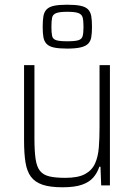

<svg xmlns="http://www.w3.org/2000/svg" viewBox="-20 -786 570 814"><path d="M245 8Q192 8 160 -3Q128 -14 111 -37Q94 -60 88 -98Q82 -136 82 -190V-510H126V-199Q126 -145 131 -111.5Q136 -78 150 -61Q164 -44 190 -38Q216 -32 257 -32Q311 -32 340.5 -48Q370 -64 383 -93Q396 -122 399 -161Q402 -200 402 -246V-510H446V0H409L406 -79H401Q393 -54 376 -34Q359 -14 328 -3Q297 8 245 8ZM265 -580Q230 -580 209 -584.5Q188 -589 177.5 -600Q167 -611 164 -628.5Q161 -646 161 -672Q161 -699 164 -717Q167 -735 177.5 -746Q188 -757 209 -761.5Q230 -766 265 -766Q300 -766 321.5 -761.5Q343 -757 353.5 -746Q364 -735 367 -717Q370 -699 370 -672Q370 -646 367 -628.5Q364 -611 353.5 -600.5Q343 -590 321.5 -585Q300 -580 265 -580ZM265 -611Q298 -611 312.5 -615.5Q327 -620 330.5 -633.5Q334 -647 334 -672Q334 -698 330.5 -711.5Q327 -725 312.5 -730.5Q298 -736 265 -736Q233 -736 218.5 -730.5Q204 -725 201 -711.5Q198 -698 198 -672Q198 -647 201 -633.5Q204 -620 218.5 -615.5Q233 -611 265 -611Z"/></svg>

Font: Saira SemiCondensed ExtraLight
Style: Regular
Weight: 250
Width: 4
Designer: Hector Gatti with collaboration of the Omnibus-Type team
Foundry: Omnibus-Type
Version: Version 1.101